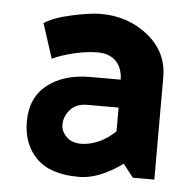

<svg xmlns="http://www.w3.org/2000/svg" viewBox="-43 -541 602 596"><g transform="rotate(5 258.0 -243.0)"><path d="M159 -145Q159 -124 176 -107.5Q193 -91 221 -91Q248 -91 275.5 -103Q303 -115 328 -139V-213H230Q196 -213 177.5 -192Q159 -171 159 -145ZM223 12Q134 12 91 -31.5Q48 -75 48 -145Q48 -220 99 -260Q150 -300 232 -300H327Q326 -337 305.5 -357.5Q285 -378 249 -378Q215 -378 175 -368.5Q135 -359 108 -346L73 -454Q101 -473 158.5 -485.5Q216 -498 247 -498Q334 -498 396 -447.5Q458 -397 458 -319V0H391L359 -41Q332 -20 295.5 -4Q259 12 223 12Z"/></g></svg>

Font: Palanquin Dark
Style: Regular
Weight: 400
Designer: Pria Ravichandran
Version: Version 1.000